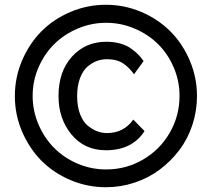

<svg xmlns="http://www.w3.org/2000/svg" viewBox="-20 -766 883 801"><path d="M421.9 -746.1Q499 -746.1 569.6 -716.1Q640.1 -686 690.9 -635Q741.7 -584 771.7 -513.4Q801.8 -442.9 801.8 -365.2Q801.8 -303.2 782.7 -245.1Q763.7 -187 728.5 -140.4Q693.4 -93.8 646.5 -58.6Q599.6 -23.4 541.7 -4.2Q483.9 15.1 421.9 15.1Q344.2 15.1 273.7 -14.9Q203.1 -44.9 152.6 -95.9Q102.1 -147 72 -217.3Q42 -287.6 42 -365.2Q42 -442.9 72 -513.4Q102.1 -584 152.6 -635Q203.1 -686 273.7 -716.1Q344.2 -746.1 421.9 -746.1ZM116.2 -366.2Q116.2 -303.7 140.6 -246.8Q165 -189.9 206.1 -148.7Q247.1 -107.4 303.7 -83.3Q360.4 -59.1 422.9 -59.1Q505.9 -59.1 576.4 -100.1Q647 -141.1 688 -211.9Q729 -282.7 729 -366.2Q729 -428.2 704.8 -484.6Q680.7 -541 639.6 -581.8Q598.6 -622.6 541.7 -646.7Q484.9 -670.9 422.9 -670.9Q360.8 -670.9 304 -646.7Q247.1 -622.6 206.1 -581.8Q165 -541 140.6 -484.6Q116.2 -428.2 116.2 -366.2ZM423.8 -591.8Q456.1 -591.8 482.9 -584Q509.8 -576.2 528.3 -562.5Q546.9 -548.8 557.6 -537.6Q568.4 -526.4 579.1 -511.2L539.1 -456.1Q519.5 -484.4 493.4 -501.7Q467.3 -519 425.8 -519Q404.3 -519 383.8 -511.5Q363.3 -503.9 344.2 -487.3Q325.2 -470.7 313.5 -439.2Q301.8 -407.7 301.8 -365.2Q301.8 -321.3 314.2 -289.3Q326.7 -257.3 346.7 -241.2Q366.7 -225.1 386.2 -218Q405.8 -210.9 425.8 -210.9Q496.1 -210.9 536.1 -267.1L583 -219.2Q531.7 -139.2 421.9 -139.2Q332.5 -139.2 278.3 -204.8Q224.1 -270.5 224.1 -365.2Q224.1 -467.8 280.3 -529.8Q336.4 -591.8 423.8 -591.8Z"/></svg>

Font: Stilu
Style: Regular
Weight: 400
Designer: Genilson Lima Santos
Foundry: Genilson Lima Santos
Version: Version 1.200;PS 001.200;hotconv 1.0.88;makeotf.lib2.5.64775